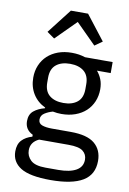

<svg xmlns="http://www.w3.org/2000/svg" viewBox="-104 -827 739 1101"><g transform="rotate(10 265.5 -276.5)"><path d="M520 57Q520 137 457.5 174.5Q395 212 270 212Q149 212 96 179Q43 146 43 85Q43 43 65 19.5Q87 -4 125 -15V-26Q79 -48 79 -98Q79 -137 104 -157.5Q129 -178 168 -188V-192Q122 -214 96.5 -255Q71 -296 71 -350Q71 -389 85 -422Q99 -455 124.5 -478.5Q150 -502 185.5 -515Q221 -528 265 -528Q308 -528 343 -516H504V-452H424Q441 -432 451 -407Q461 -382 461 -350Q461 -311 447 -278Q433 -245 407.5 -221.5Q382 -198 346 -185Q310 -172 266 -172Q241 -172 216 -177Q190 -170 169 -156.5Q148 -143 148 -119Q148 -96 170 -88Q192 -80 227 -80H337Q433 -80 476.5 -43.5Q520 -7 520 57ZM266 -236Q317 -236 347 -260.5Q377 -285 377 -336V-364Q377 -415 347 -439.5Q317 -464 266 -464Q215 -464 185 -439.5Q155 -415 155 -364V-336Q155 -285 185 -260.5Q215 -236 266 -236ZM445 63Q445 32 421.5 13.5Q398 -5 338 -5H166Q118 17 118 65Q118 99 143.5 123Q169 147 230 147H304Q371 147 408 126Q445 105 445 63ZM317 -765 428 -622 384 -591 267 -708 150 -591 106 -622 217 -765Z"/></g></svg>

Font: IBM Plex Sans
Style: Regular
Weight: 400
Designer: Mike Abbink, Paul van der Laan, Pieter van Rosmalen
Foundry: Bold Monday
Version: Version 3.005